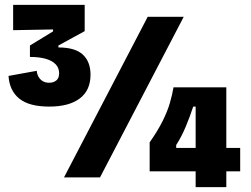

<svg xmlns="http://www.w3.org/2000/svg" viewBox="-20 -729 1031 789"><path d="M182 -291Q100 -291 59.5 -323.5Q19 -356 15 -417L131 -438Q132 -425 138 -414Q144 -403 155 -396Q166 -389 182 -389Q200 -389 211.5 -398.5Q223 -408 223 -428Q223 -450 208.5 -465Q194 -480 167.5 -487.5Q141 -495 103 -495V-542L198 -600V-608L34 -605V-709H328V-601L220 -542V-534Q289 -534 320.5 -504.5Q352 -475 352 -422Q352 -358 308 -324.5Q264 -291 182 -291ZM243 0 587 -660H735L391 0ZM595 -25V-144Q628 -191 648 -231Q668 -271 678 -305.5Q688 -340 693 -370H910V40H784V-291H774Q761 -251 743.5 -209Q726 -167 704 -133V-121H967V-25Z"/></svg>

Font: Bricolage Grotesque SemiCondensed ExtraBold
Style: Regular
Weight: 800
Width: 4
Designer: Mathieu Triay
Foundry: Atelier Triay
Version: Version 1.001;gftools[0.9.33.dev8+g029e19f]